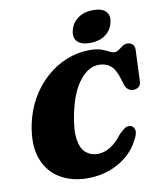

<svg xmlns="http://www.w3.org/2000/svg" viewBox="-100 -1018 927 1111"><g transform="rotate(-10 363.0 -462.5)"><path d="M624.5 -239.5Q638.5 -234 644 -214.2Q649.5 -194.5 628.5 -157Q604 -106.5 559.2 -68Q514.5 -29.5 454.8 -7.8Q395 14 326 14Q233 14 164 -27Q95 -68 65 -148.2Q35 -228.5 58.5 -347Q75 -429 113.5 -496.5Q152 -564 206.8 -612.8Q261.5 -661.5 327 -688Q392.5 -714.5 463 -714.5Q506.5 -714.5 532 -705.2Q557.5 -696 573.5 -686.8Q589.5 -677.5 603.5 -677.5Q617.5 -677.5 630.2 -686.5Q643 -695.5 656 -704.8Q669 -714 685 -714Q703 -714 714.8 -703Q726.5 -692 726.5 -672L719 -487Q718.5 -464.5 705.2 -454.2Q692 -444 673.5 -444Q637 -444 623.5 -486L614.5 -516Q598.5 -573 571 -597.2Q543.5 -621.5 500.5 -621.5Q440 -621.5 388.8 -557Q337.5 -492.5 312.5 -374Q291.5 -277 300 -220.2Q308.5 -163.5 337.2 -139Q366 -114.5 406.5 -114.5Q483.5 -114.5 552 -205Q575 -228.5 591.5 -237.2Q608 -246 624.5 -239.5ZM474.5 -754.5Q422.5 -754.5 399.5 -778.8Q376.5 -803 388.5 -847Q400 -889.5 436 -914.2Q472 -939 524 -939Q576.5 -939 598.8 -914.2Q621 -889.5 609.5 -847Q598 -803.5 562.5 -779Q527 -754.5 474.5 -754.5Z"/></g></svg>

Font: Fraunces 9pt S050 Black
Style: Italic
Weight: 900
Italic angle: -16°
Version: Version 1.000; ttfautohint (v1.8.3)